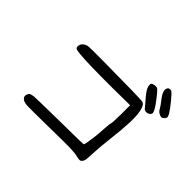

<svg xmlns="http://www.w3.org/2000/svg" viewBox="-159 -1000 1317 1317"><g transform="rotate(45 500.0 -341.5)"><path d="M811.5 -727.5Q818.4 -735.4 837.9 -732.4Q851.6 -724.6 887.2 -681.2Q922.9 -637.7 940.4 -608.4Q950.2 -590.8 948.7 -582Q947.3 -573.2 937.5 -564Q927.7 -554.7 918 -554.7Q907.2 -555.7 894.5 -563.5Q881.8 -569.3 872.1 -586.9Q863.3 -603.5 842.8 -629.9Q812.5 -667 805.7 -689.9Q798.8 -712.9 811.5 -727.5ZM712.9 -671.9Q730.5 -680.7 752.9 -677.7Q761.7 -675.8 781.2 -652.3Q839.8 -580.1 850.6 -555.7Q857.4 -542 858.4 -533.2Q855.5 -519.5 843.3 -512.2Q831.1 -504.9 815.4 -506.8Q807.6 -508.8 803.7 -510.7Q799.8 -512.7 793.9 -521.5Q787.1 -530.3 759.8 -561.5Q722.7 -603.5 711.9 -627Q705.1 -642.6 705.1 -655.8Q705.1 -668.9 712.9 -671.9ZM215.8 -543.9Q226.6 -546.9 366.2 -545.9Q734.4 -543 752.9 -538.1Q761.7 -535.2 768.1 -527.3Q774.4 -519.5 780.3 -502.9Q793.9 -463.9 792 -381.8Q789.1 -305.7 776.4 -200.2Q765.6 -112.3 762.7 -38.1Q760.7 5.9 758.3 18.6Q755.9 31.2 746.1 42Q739.3 48.8 731 49.3Q722.7 49.8 702.1 44.9Q673.8 38.1 627.4 36.6Q581.1 35.2 425.8 38.1Q227.5 41 210 39.1Q178.7 37.1 164.1 22.9Q149.4 8.8 156.2 -10.7Q161.1 -24.4 169.9 -29.8Q178.7 -35.2 202.1 -38.1Q227.5 -40 449.2 -43Q673.8 -44.9 674.8 -47.9Q681.6 -58.6 691.4 -137.7Q695.3 -169.9 698.2 -223.6Q702.1 -276.4 705.1 -283.2Q709 -289.1 710 -375V-461.9L540 -460Q300.8 -459 215.8 -467.8Q185.5 -470.7 177.7 -475.6Q169.9 -480.5 169.9 -493.2Q169.9 -529.3 215.8 -543.9Z"/></g></svg>

Font: JasonHandwriting4
Style: Regular
Weight: 400
Version: Version 1.01.21